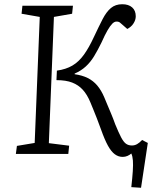

<svg xmlns="http://www.w3.org/2000/svg" viewBox="-20 -728 719 908"><path d="M249 -394Q292 -400 322.5 -418Q353 -436 377 -469.5Q401 -503 424 -553Q447 -602 465 -637Q483 -672 504.5 -690Q526 -708 558 -708Q588 -708 605 -693Q622 -678 622 -651Q622 -634 611.5 -617.5Q601 -601 582 -591L551 -618Q546 -623 541.5 -624.5Q537 -626 531 -626Q521 -626 511 -616Q501 -606 488.5 -584.5Q476 -563 460 -527Q443 -492 425.5 -463Q408 -434 385.5 -413.5Q363 -393 333 -380V-377Q369 -372 395 -359Q421 -346 440 -323.5Q459 -301 473 -268Q480 -251 488 -232Q496 -213 505.5 -190.5Q515 -168 525 -140Q541 -101 552.5 -79Q564 -57 575.5 -48.5Q587 -40 604 -40Q617 -40 628.5 -46.5Q640 -53 652 -66L679 -52L647 160L601 157Q606 112 608 81.5Q610 51 608.5 31Q607 11 601 -2Q593 5 582.5 9.5Q572 14 560 14Q540 14 523 1.5Q506 -11 490.5 -39Q475 -67 458 -115Q447 -145 438 -168.5Q429 -192 421 -211Q413 -230 407 -245Q392 -281 371.5 -303.5Q351 -326 321.5 -337.5Q292 -349 247 -349ZM168 -648 82 -663 86 -701H325L321 -663L235 -648L211 -51L307 -39L303 0H55L60 -38L144 -52Z"/></svg>

Font: Literata Light
Style: Italic
Weight: 300
Italic angle: -2°
Designer: Latin by Veronika Burian and Jose Scaglione. Greek by Irene Vlachou. Cyrillic by Vera Evstafieva
Foundry: TypeTogether
Version: Version 3.103;gftools[0.9.29]